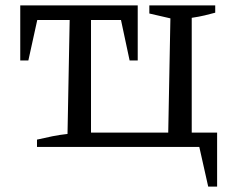

<svg xmlns="http://www.w3.org/2000/svg" viewBox="-20 -544 874 711"><path d="M690 -53H784V147H751L718 0H117V-27Q147 -34 174.5 -39.5Q202 -45 230 -48L238 -470H118L85 -320H55V-524H490V-320H460L428 -470H317V-53H603L611 -476L533 -494V-524H777V-497Q759 -492 738 -487Q717 -482 690 -478Z"/></svg>

Font: Piazzolla SC
Style: Regular
Weight: 400
Designer: Juan Pablo del Peral
Foundry: Huerta Tipografica
Version: Version 1.330